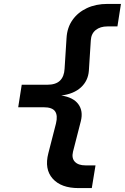

<svg xmlns="http://www.w3.org/2000/svg" viewBox="-20 -850 640 981"><path d="M381 111Q292 111 249 62.5Q206 14 227 -67L266 -219Q276 -260 261.5 -281Q247 -302 203 -302H73L91 -417H221Q265 -417 286.5 -438Q308 -459 310 -499L320 -656Q323 -709 350.5 -748Q378 -787 424 -808.5Q470 -830 529 -830H598L580 -715H529Q492 -715 469 -696.5Q446 -678 444 -644L434 -488Q430 -437 393.5 -403.5Q357 -370 293 -362Q354 -353 380 -318Q406 -283 393 -231L353 -75Q345 -42 362.5 -23.5Q380 -5 417 -5H468L449 111Z"/></svg>

Font: JetBrains Mono NL
Style: Bold Italic
Weight: 700
Italic angle: -9°
Designer: Philipp Nurullin, Konstantin Bulenkov
Foundry: JetBrains
Version: Version 2.304; ttfautohint (v1.8.4.7-5d5b)